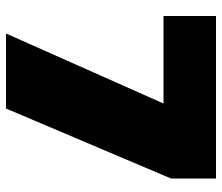

<svg xmlns="http://www.w3.org/2000/svg" viewBox="-70 -670 740 640"><g transform="rotate(90 300.0 -350.0)"><path d="M33.3 -525V-700H575V-550L341.7 0H91.7L325 -525Z"/></g></svg>

Font: BoonTook
Style: Regular
Weight: 400
Designer: Sungsit Sawaiwan
Foundry: FontUni
Version: Version 3.0